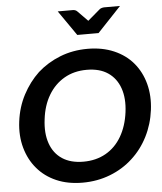

<svg xmlns="http://www.w3.org/2000/svg" viewBox="-62 -1008 902 1069"><g transform="rotate(-5 389.0 -473.0)"><path d="M357 8Q274 8 210 -20Q146 -48 104 -98Q62 -147 43 -215Q24 -283 34 -362Q44 -442 79.5 -509.5Q115 -577 168 -627Q223 -676 294 -704Q365 -732 448 -732Q530 -732 595 -704Q660 -676 702 -626Q744 -576 762 -508.5Q780 -441 770 -362Q760 -283 725.5 -215Q691 -147 637 -98Q583 -48 511 -20Q439 8 357 8ZM371 -108Q442 -108 496.5 -139Q551 -170 584.5 -227.5Q618 -285 628 -362Q638 -439 618 -496Q598 -553 551.5 -584.5Q505 -616 433 -616Q362 -616 307.5 -584.5Q253 -553 219 -496Q185 -439 176 -362Q166 -285 186 -227.5Q206 -170 253 -139Q300 -108 371 -108ZM649 -954 517 -814H398L301 -954H385Q400 -954 409 -945L466 -887L534 -945Q538 -949 546 -951.5Q554 -954 561 -954Z"/></g></svg>

Font: Aleo
Style: Bold Italic
Weight: 700
Italic angle: -7°
Version: Version 2.001;gftools[0.9.29]